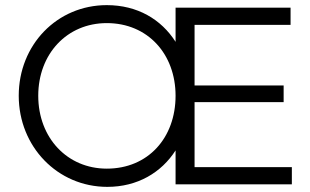

<svg xmlns="http://www.w3.org/2000/svg" viewBox="-20 -718 1206 748"><path d="M398 10C516 10 609 -46 664 -132V0H1117V-67H738V-320H1085V-385H738V-621H1112V-688H664V-555C608 -643 515 -698 396 -698C202 -698 53 -543 53 -345C53 -147 204 10 398 10ZM129 -345C129 -508 241 -628 396 -628C556 -628 664 -507 664 -345C664 -181 557 -61 396 -61C242 -61 129 -181 129 -345Z"/></svg>

Font: MV Cash Light
Style: Regular
Weight: 300
Designer: Rodrigo Fuenzalida
Foundry: fragTYPE
Version: Version 1.100;Glyphs 3.1.2 (3151)